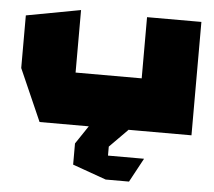

<svg xmlns="http://www.w3.org/2000/svg" viewBox="-54 -595 995 894"><g transform="rotate(5 443.5 -148.0)"><path d="M598 0V-530H852V0H599ZM142 0 35 -243V-244H598V0ZM35 -244V-489L288 -536H289V-244ZM315 86V85L372 0H557V1L473 86ZM472 240 315 184V86H473V240ZM473 240V128H641V129L581 240Z"/></g></svg>

Font: Foldit Thin Black
Style: Regular
Weight: 900
Version: Version 1.003